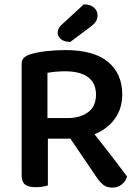

<svg xmlns="http://www.w3.org/2000/svg" viewBox="-20 -850 637 878"><path d="M197 -310H286Q347 -310 383 -337Q419 -364 419 -417Q419 -470 383 -497Q347 -524 277 -524Q255 -524 234.5 -522Q214 -520 197 -517ZM293 -216H79V-558Q79 -576 89 -585.5Q99 -595 116 -601Q147 -611 190.5 -616Q234 -621 279 -621Q409 -621 474 -567Q539 -513 539 -418Q539 -358 509 -312.5Q479 -267 424.5 -241.5Q370 -216 293 -216ZM280 -248 379 -278Q405 -245 432 -211Q459 -177 484 -144.5Q509 -112 529 -85.5Q549 -59 561 -43Q554 -19 535.5 -5.5Q517 8 495 8Q468 8 452.5 -4.5Q437 -17 422 -39ZM79 -257H199V-2Q191 1 175.5 3.5Q160 6 143 6Q109 6 94 -6.5Q79 -19 79 -49ZM262 -737 363 -830Q393 -830 409.5 -815.5Q426 -801 426 -780Q426 -764 418.5 -752Q411 -740 392 -726L301 -658Q273 -659 258.5 -671Q244 -683 244 -700Q244 -710 248 -719Q252 -728 262 -737Z"/></svg>

Font: BalooTamma2SemiBold
Style: Regular
Weight: 600
Designer: Divya Kowshik, Shuchita Grover and Ek Type
Foundry: Ek Type
Version: Version 1.700